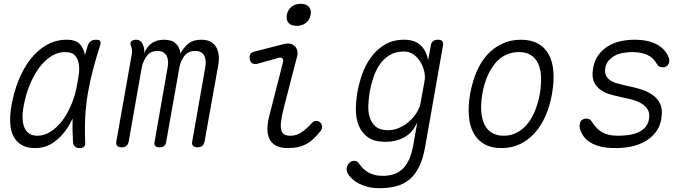

<svg xmlns="http://www.w3.org/2000/svg" viewBox="-20 -769 3640 1010"><path d="M164 10Q124 10 96.5 -5Q69 -20 53 -48Q37 -76 34 -117.5Q31 -159 40 -212Q52 -282 77 -345Q102 -408 139 -456Q176 -504 224.5 -532Q273 -560 332 -560Q379 -560 401 -536Q421 -513 427 -479Q434 -503 441 -528Q447 -545 458 -552.5Q469 -560 485 -560Q502 -560 507 -552.5Q512 -545 506 -528Q485 -463 469 -402Q453 -341 442.5 -280Q432 -219 428.5 -155.5Q425 -92 428 -21Q430 -6 422.5 2Q415 10 398.5 10Q382 10 374 2Q366 -6 364 -21Q360 -86 362 -145Q350 -119 334 -95Q304 -49 261.5 -19.5Q219 10 164 10ZM177 -55Q213 -55 246.5 -76.5Q280 -98 307 -133.5Q334 -169 353 -214Q371 -254 380 -296Q383 -313 387 -331L393 -367Q399 -401 395 -429.5Q391 -458 375 -476.5Q359 -495 322 -495Q283 -495 247.5 -472Q212 -449 183.5 -409Q155 -369 134.5 -317.5Q114 -266 104 -209Q91 -136 109.5 -95.5Q128 -55 177 -55Z M620 6Q605 6 597 -1.5Q589 -9 592 -25L674 -488Q676 -499 674 -510Q672 -521 668 -531Q663 -545 672 -552.5Q681 -560 695 -560Q710 -560 719 -552.5Q728 -545 733 -531Q737 -521 738.5 -510Q740 -499 738 -488Q754 -526 780 -543Q806 -560 843 -560Q884 -560 905 -540Q926 -520 929 -488Q948 -521 972 -540.5Q996 -560 1039 -560Q1069 -560 1088 -549.5Q1107 -539 1117.5 -520.5Q1128 -502 1130.5 -478Q1133 -454 1128 -426L1056 -24Q1053 -9 1043.5 -1.5Q1034 6 1019 6Q1004 6 996 -1.5Q988 -9 991 -24L1060 -416Q1063 -433 1062 -448Q1061 -463 1055 -475Q1049 -487 1037.5 -494Q1026 -501 1007 -501Q970 -501 950 -475Q930 -449 924 -416L854 -22Q852 -7 842.5 -0.5Q833 6 819 6Q805 6 797.5 -0.5Q790 -7 793 -22L862 -416Q865 -432 864 -447.5Q863 -463 857 -474.5Q851 -486 839.5 -493.5Q828 -501 810 -501Q772 -501 752.5 -475Q733 -449 726 -416L657 -24Q654 -9 644.5 -1.5Q635 6 620 6Z M1332 -433Q1317 -430 1307 -436Q1297 -442 1294 -458Q1291 -475 1297 -484.5Q1303 -494 1320 -498L1472 -537Q1492 -542 1506.5 -539Q1521 -536 1530.5 -526.5Q1540 -517 1543.5 -503.5Q1547 -490 1543 -473L1474 -206Q1463 -163 1459 -134Q1455 -105 1459 -87.5Q1463 -70 1474.5 -62.5Q1486 -55 1508 -55Q1540 -55 1567 -73.5Q1594 -92 1619 -120Q1630 -132 1642 -133Q1654 -134 1663 -126Q1673 -119 1674 -104Q1675 -89 1665 -78Q1647 -56 1629.5 -39Q1612 -22 1592 -11.5Q1572 -1 1548.5 4.5Q1525 10 1494 10Q1462 10 1439 0.5Q1416 -9 1402.5 -29.5Q1389 -50 1387 -81.5Q1385 -113 1396 -157L1469 -443Q1472 -456 1465 -462Q1458 -468 1447 -465ZM1541 -633Q1512 -633 1498 -648.5Q1484 -664 1489 -691Q1494 -718 1513.5 -733.5Q1533 -749 1562 -749Q1590 -749 1604.5 -733.5Q1619 -718 1614 -691Q1609 -664 1589 -648.5Q1569 -633 1541 -633Z M2175 -125Q2166 -105 2152 -86Q2138 -67 2117 -53Q2096 -39 2068.5 -31Q2041 -23 2006 -23Q1949 -23 1916 -46.5Q1883 -70 1867.5 -107.5Q1852 -145 1852 -191.5Q1852 -238 1860 -284Q1868 -329 1885 -378Q1902 -427 1931.5 -467.5Q1961 -508 2004 -534Q2047 -560 2106 -560Q2161 -560 2192 -531.5Q2223 -503 2232 -452L2246 -528Q2248 -544 2257.5 -552Q2267 -560 2284 -560Q2301 -560 2307 -552Q2313 -544 2310 -528L2217 0Q2206 65 2185 107.5Q2164 150 2134 175Q2104 200 2064.5 210.5Q2025 221 1976 221Q1943 221 1917 214.5Q1891 208 1870.5 198Q1850 188 1836 175Q1822 162 1813 150Q1807 141 1804.5 132Q1802 123 1804 114Q1805 107 1808.5 100Q1812 93 1817 88Q1822 83 1829 80Q1836 77 1844 77Q1851 77 1857 80Q1863 83 1869 92Q1877 103 1888 115Q1899 127 1914 136Q1929 145 1948.5 150.5Q1968 156 1993 156Q2021 156 2046.5 149Q2072 142 2093 124Q2114 106 2129 76Q2144 46 2153 0ZM2021 -84Q2052 -84 2081 -97Q2110 -110 2133.5 -131Q2157 -152 2173 -178.5Q2189 -205 2193 -231L2213 -341Q2218 -366 2211.5 -394Q2205 -422 2190.5 -445Q2176 -468 2154.5 -483Q2133 -498 2105 -498Q2060 -498 2028 -478Q1996 -458 1975.5 -426.5Q1955 -395 1943 -358Q1931 -321 1925 -286Q1919 -251 1917.5 -215Q1916 -179 1925.5 -150Q1935 -121 1957.5 -102.5Q1980 -84 2021 -84Z M2618 10Q2565 10 2528.5 -10.5Q2492 -31 2471.5 -68.5Q2451 -106 2446.5 -158.5Q2442 -211 2453 -275Q2465 -340 2487.5 -392.5Q2510 -445 2544 -482Q2578 -519 2622.5 -539.5Q2667 -560 2720 -560Q2774 -560 2810.5 -539.5Q2847 -519 2867 -482Q2887 -445 2891 -393Q2895 -341 2884 -277Q2873 -212 2849.5 -159Q2826 -106 2792 -68.5Q2758 -31 2714.5 -10.5Q2671 10 2618 10ZM2630 -55Q2666 -55 2697 -70.5Q2728 -86 2752.5 -115Q2777 -144 2794 -185.5Q2811 -227 2820 -277Q2828 -327 2826 -367Q2824 -407 2810.5 -435.5Q2797 -464 2772 -479.5Q2747 -495 2709 -495Q2671 -495 2639.5 -479.5Q2608 -464 2584 -435Q2560 -406 2543 -365.5Q2526 -325 2517 -275Q2509 -225 2511.5 -184.5Q2514 -144 2528 -115Q2542 -86 2567.5 -70.5Q2593 -55 2630 -55Z M3218 10Q3192 10 3166.5 7Q3141 4 3118.5 -4Q3096 -12 3076.5 -25.5Q3057 -39 3044 -61Q3037 -72 3032 -87.5Q3027 -103 3030 -116Q3032 -131 3041.5 -138Q3051 -145 3064 -145Q3073 -145 3080.5 -141.5Q3088 -138 3094 -128Q3115 -93 3146.5 -74Q3178 -55 3230 -55Q3253 -55 3280 -58Q3307 -61 3330.5 -70Q3354 -79 3371.5 -96.5Q3389 -114 3394 -142Q3399 -173 3387.5 -192Q3376 -211 3356 -223.5Q3336 -236 3311.5 -243Q3287 -250 3265 -254Q3233 -261 3200 -269.5Q3167 -278 3142 -294.5Q3117 -311 3104.5 -338.5Q3092 -366 3100 -410Q3107 -451 3127.5 -479Q3148 -507 3177.5 -525.5Q3207 -544 3243.5 -552Q3280 -560 3319 -560Q3386 -560 3431 -537.5Q3476 -515 3495 -473Q3499 -464 3500.5 -456.5Q3502 -449 3500 -443Q3498 -430 3489 -422.5Q3480 -415 3466 -415Q3458 -415 3450 -418Q3442 -421 3437 -430Q3417 -466 3384.5 -480.5Q3352 -495 3307 -495Q3281 -495 3256.5 -490.5Q3232 -486 3213 -475.5Q3194 -465 3181 -449.5Q3168 -434 3164 -411Q3160 -385 3169.5 -368.5Q3179 -352 3196 -342.5Q3213 -333 3234.5 -328Q3256 -323 3276 -318Q3311 -311 3347 -300.5Q3383 -290 3411 -271Q3439 -252 3453 -222Q3467 -192 3459 -145Q3452 -102 3428.5 -72.5Q3405 -43 3372 -24.5Q3339 -6 3299.5 2Q3260 10 3218 10Z"/></svg>

Font: Maple Mono NL ExtraLight
Style: Italic
Weight: 275
Italic angle: -10°
Monospace: yes
Designer: subframe7536
Version: Version 7.000